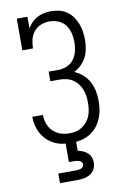

<svg xmlns="http://www.w3.org/2000/svg" viewBox="-103 -802 706 1082"><g transform="rotate(-10 250.0 -261.5)"><path d="M253 8Q228 8 203 4Q178 0 156 -11Q134 -22 115.5 -39.5Q97 -57 85 -78.5Q73 -100 67 -124.5Q61 -149 61 -174Q61 -174 61 -174.5Q61 -175 61 -175H122Q122 -175 122 -174.5Q122 -174 122 -174Q122 -148 131 -123.5Q140 -99 158.5 -81Q177 -63 202 -55Q227 -47 253 -47Q272 -47 290.5 -51.5Q309 -56 325 -66.5Q341 -77 353 -92Q365 -107 372 -125Q379 -143 381.5 -162Q384 -181 384 -200Q384 -219 381.5 -238.5Q379 -258 371.5 -276Q364 -294 352 -309.5Q340 -325 324 -335.5Q308 -346 288.5 -350.5Q269 -355 250 -355H196V-410H250Q276 -410 300.5 -420Q325 -430 340.5 -451Q356 -472 362 -497.5Q368 -523 368 -549Q368 -575 362 -600.5Q356 -626 340.5 -646.5Q325 -667 300.5 -677.5Q276 -688 250 -688Q224 -688 200 -678.5Q176 -669 160 -649Q144 -629 138 -604Q132 -579 132 -554H71V-735H132V-669Q142 -686 156.5 -701Q171 -716 189 -725.5Q207 -735 227 -739Q247 -743 268 -743Q291 -743 314.5 -737.5Q338 -732 357.5 -718.5Q377 -705 391 -685.5Q405 -666 413.5 -644Q422 -622 425.5 -598.5Q429 -575 429 -551Q429 -526 424.5 -500.5Q420 -475 408.5 -452.5Q397 -430 378.5 -412Q360 -394 337 -383Q363 -373 385 -353.5Q407 -334 420.5 -309Q434 -284 439.5 -255.5Q445 -227 445 -199Q445 -172 440.5 -145.5Q436 -119 425 -94.5Q414 -70 396.5 -49.5Q379 -29 355.5 -16Q332 -3 305.5 2.5Q279 8 253 8ZM150 220V165H250Q258 165 265.5 164Q273 163 280 160.5Q287 158 292 152Q297 146 297 138Q297 131 292 125Q287 119 280 116.5Q273 114 265.5 113Q258 112 250 112H220V0H280V58Q296 61 310 67Q324 73 335.5 83.5Q347 94 352.5 108.5Q358 123 358 138Q358 157 349 175Q340 193 323.5 203Q307 213 288 216.5Q269 220 250 220Z"/></g></svg>

Font: Iosevka Slab Light
Style: Regular
Weight: 300
Monospace: yes
Designer: Belleve Invis
Foundry: Belleve Invis
Version: Version 11.1.0; ttfautohint (v1.8.3)